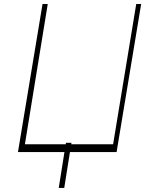

<svg xmlns="http://www.w3.org/2000/svg" viewBox="-20 -747 751 943"><path d="M68.2 0 188.9 -727.3H214.5L102.3 -38.4H302.9L304 -45.5H331L329.9 -38.4H535.5L649.1 -727.3H673.3L552.6 0H323.5L295.5 176.1H268.5L296.5 0Z"/></svg>

Font: Inter UI Thin
Style: Italic
Weight: 100
Italic angle: -9.39999°
Designer: Rasmus Andersson
Foundry: rsms
Version: 3.2;8d6f07862